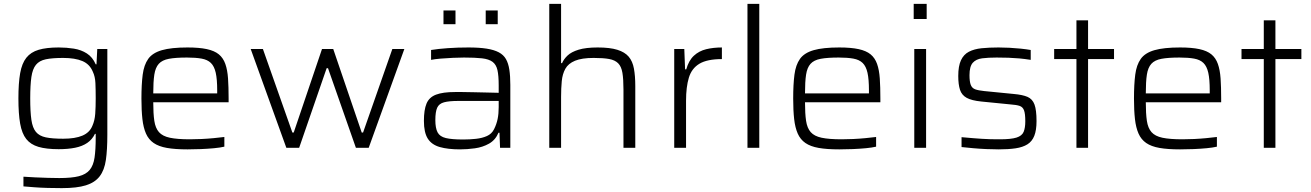

<svg xmlns="http://www.w3.org/2000/svg" viewBox="-20 -763 6767 991"><path d="M299 208Q264 208 226.5 207Q189 206 156.5 203.5Q124 201 101 199V149Q129 151 162 152.5Q195 154 227.5 155Q260 156 286 156Q350 156 387 146.5Q424 137 443 114Q462 91 468 50.5Q474 10 474 -53V-72H470Q456 -43 430.5 -25.5Q405 -8 368 -0.5Q331 7 283 7Q219 7 178.5 -5Q138 -17 115.5 -45.5Q93 -74 84 -125Q75 -176 75 -255Q75 -334 84 -385Q93 -436 116 -465Q139 -494 179.5 -506Q220 -518 283 -518Q323 -518 361 -512Q399 -506 428.5 -487Q458 -468 474 -431H478L482 -510H534V-67Q534 10 526.5 62.5Q519 115 494.5 147Q470 179 423.5 193.5Q377 208 299 208ZM306 -47Q368 -47 405.5 -63Q443 -79 457 -114Q469 -141 471.5 -175.5Q474 -210 474 -255Q474 -300 472.5 -334Q471 -368 459 -393Q443 -432 405 -448Q367 -464 306 -464Q250 -464 216.5 -457Q183 -450 165.5 -428.5Q148 -407 142 -365.5Q136 -324 136 -255Q136 -186 142 -144.5Q148 -103 165.5 -82Q183 -61 216.5 -54Q250 -47 306 -47Z M948 8Q884 8 841.5 0.5Q799 -7 773 -25Q747 -43 733.5 -73.5Q720 -104 715 -148.5Q710 -193 710 -254Q710 -327 716.5 -377.5Q723 -428 745 -459Q767 -490 815.5 -504Q864 -518 948 -518Q1008 -518 1047.5 -509.5Q1087 -501 1109.5 -482.5Q1132 -464 1143 -433Q1154 -402 1157 -358Q1160 -314 1160 -255V-235H771Q771 -177 776.5 -139.5Q782 -102 800.5 -81Q819 -60 857 -52Q895 -44 960 -44Q988 -44 1020 -45.5Q1052 -47 1083 -50Q1114 -53 1138 -56V-6Q1117 -1 1085 2Q1053 5 1017.5 6.5Q982 8 948 8ZM1101 -262V-297Q1101 -354 1093.5 -387.5Q1086 -421 1068.5 -438Q1051 -455 1020.5 -460.5Q990 -466 945 -466Q887 -466 852 -459.5Q817 -453 799.5 -433.5Q782 -414 776.5 -377.5Q771 -341 771 -281H1121Z M1458 0 1274 -510H1337L1489 -79H1496L1642 -510H1700L1847 -79H1854L2005 -510H2067L1883 0H1817L1673 -411H1666L1524 0Z M2355 8Q2292 8 2250 -4Q2208 -16 2188 -47.5Q2168 -79 2168 -139Q2168 -196 2181.5 -228.5Q2195 -261 2230.5 -274.5Q2266 -288 2329 -288Q2341 -288 2366 -288Q2391 -288 2424 -287Q2457 -286 2491 -285.5Q2525 -285 2554 -284V-322Q2554 -373 2547.5 -401.5Q2541 -430 2522 -444Q2503 -458 2467.5 -462Q2432 -466 2375 -466Q2350 -466 2317.5 -464.5Q2285 -463 2254.5 -460.5Q2224 -458 2205 -454V-505Q2242 -511 2292 -514.5Q2342 -518 2398 -518Q2453 -518 2491.5 -512Q2530 -506 2554.5 -493Q2579 -480 2591.5 -458Q2604 -436 2609 -403Q2614 -370 2614 -325V0H2561L2558 -78H2553Q2537 -40 2504 -21.5Q2471 -3 2431 2.5Q2391 8 2355 8ZM2371 -43Q2405 -43 2437 -46.5Q2469 -50 2493.5 -61Q2518 -72 2530 -96Q2543 -122 2548.5 -149Q2554 -176 2554 -210V-242H2345Q2298 -242 2272 -235Q2246 -228 2236.5 -207Q2227 -186 2227 -143Q2227 -102 2238.5 -80Q2250 -58 2281 -50.5Q2312 -43 2371 -43ZM2269 -638V-709H2331V-638ZM2487 -638V-709H2549V-638Z M2815 0V-743H2876V-437H2881Q2890 -458 2909.5 -476.5Q2929 -495 2966.5 -506.5Q3004 -518 3065 -518Q3128 -518 3166.5 -506Q3205 -494 3225 -470.5Q3245 -447 3252 -409Q3259 -371 3259 -319V0H3198V-301Q3198 -355 3192.5 -387.5Q3187 -420 3170.5 -436.5Q3154 -453 3124 -458.5Q3094 -464 3044 -464Q2983 -464 2948 -449.5Q2913 -435 2898 -408Q2883 -381 2879.5 -344Q2876 -307 2876 -263V0Z M3460 0V-510H3512L3516 -405H3522Q3535 -451 3561.5 -475.5Q3588 -500 3625 -509Q3662 -518 3706 -518V-458Q3630 -458 3590 -434Q3550 -410 3535.5 -362Q3521 -314 3521 -243V0Z M3838 0V-743H3899V0Z M4312 8Q4248 8 4205.5 0.5Q4163 -7 4137 -25Q4111 -43 4097.5 -73.5Q4084 -104 4079 -148.5Q4074 -193 4074 -254Q4074 -327 4080.5 -377.5Q4087 -428 4109 -459Q4131 -490 4179.5 -504Q4228 -518 4312 -518Q4372 -518 4411.5 -509.5Q4451 -501 4473.5 -482.5Q4496 -464 4507 -433Q4518 -402 4521 -358Q4524 -314 4524 -255V-235H4135Q4135 -177 4140.5 -139.5Q4146 -102 4164.5 -81Q4183 -60 4221 -52Q4259 -44 4324 -44Q4352 -44 4384 -45.5Q4416 -47 4447 -50Q4478 -53 4502 -56V-6Q4481 -1 4449 2Q4417 5 4381.5 6.5Q4346 8 4312 8ZM4465 -262V-297Q4465 -354 4457.5 -387.5Q4450 -421 4432.5 -438Q4415 -455 4384.5 -460.5Q4354 -466 4309 -466Q4251 -466 4216 -459.5Q4181 -453 4163.5 -433.5Q4146 -414 4140.5 -377.5Q4135 -341 4135 -281H4485Z M4696 -665V-743H4763V-665ZM4699 0V-510H4760V0Z M5135 8Q5107 8 5072 6.5Q5037 5 5003.5 2Q4970 -1 4943 -4V-55Q4975 -52 5000.5 -50Q5026 -48 5048 -46.5Q5070 -45 5092 -44.5Q5114 -44 5141 -44Q5199 -44 5227 -53Q5255 -62 5263.5 -82.5Q5272 -103 5272 -137Q5272 -176 5265.5 -193.5Q5259 -211 5242.5 -216.5Q5226 -222 5196 -224L5045 -239Q4995 -244 4969.5 -258Q4944 -272 4935 -299.5Q4926 -327 4926 -371Q4926 -422 4940 -452Q4954 -482 4981 -496Q5008 -510 5046.5 -514Q5085 -518 5134 -518Q5160 -518 5189.5 -516.5Q5219 -515 5248 -512Q5277 -509 5300 -505V-454Q5269 -459 5241 -461.5Q5213 -464 5185 -465Q5157 -466 5124 -466Q5081 -466 5049.5 -462Q5018 -458 5001 -439Q4984 -420 4984 -375Q4984 -342 4990.5 -325Q4997 -308 5013.5 -302Q5030 -296 5060 -293L5212 -278Q5258 -274 5283.5 -263Q5309 -252 5319.5 -223.5Q5330 -195 5330 -138Q5330 -91 5318.5 -62Q5307 -33 5283 -18Q5259 -3 5222 2.5Q5185 8 5135 8Z M5536 0V-458H5421V-510H5536V-658H5596V-510H5730V-458H5596V0Z M6071 8Q6007 8 5964.5 0.5Q5922 -7 5896 -25Q5870 -43 5856.5 -73.5Q5843 -104 5838 -148.5Q5833 -193 5833 -254Q5833 -327 5839.5 -377.5Q5846 -428 5868 -459Q5890 -490 5938.5 -504Q5987 -518 6071 -518Q6131 -518 6170.5 -509.5Q6210 -501 6232.5 -482.5Q6255 -464 6266 -433Q6277 -402 6280 -358Q6283 -314 6283 -255V-235H5894Q5894 -177 5899.5 -139.5Q5905 -102 5923.5 -81Q5942 -60 5980 -52Q6018 -44 6083 -44Q6111 -44 6143 -45.5Q6175 -47 6206 -50Q6237 -53 6261 -56V-6Q6240 -1 6208 2Q6176 5 6140.5 6.5Q6105 8 6071 8ZM6224 -262V-297Q6224 -354 6216.5 -387.5Q6209 -421 6191.5 -438Q6174 -455 6143.5 -460.5Q6113 -466 6068 -466Q6010 -466 5975 -459.5Q5940 -453 5922.5 -433.5Q5905 -414 5899.5 -377.5Q5894 -341 5894 -281H6244Z M6503 0V-458H6388V-510H6503V-658H6563V-510H6697V-458H6563V0Z"/></svg>

Font: Saira SemiExpanded Light
Style: Regular
Weight: 300
Width: 6
Designer: Hector Gatti with collaboration of the Omnibus-Type team
Foundry: Omnibus-Type
Version: Version 1.101